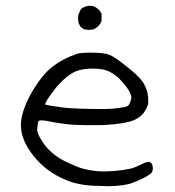

<svg xmlns="http://www.w3.org/2000/svg" viewBox="-20 -638 600 660"><path d="M242.2 -452.1Q252 -457 291 -457Q336.9 -457 355 -450.2Q373 -443.4 413.1 -411.1Q452.1 -380.9 466.8 -361.8Q481.4 -342.8 487.3 -317.4Q490.2 -299.8 489.7 -286.1Q489.3 -272.5 474.6 -251Q456.1 -226.6 418.9 -218.3Q381.8 -210 330.1 -208Q272.5 -207 234.9 -209Q197.3 -210.9 138.7 -222.7Q112.3 -227.5 110.8 -218.3Q109.4 -209 107.9 -194.8Q106.4 -180.7 125 -152.3Q157.2 -100.6 226.6 -73.2Q305.7 -33.2 430.7 -58.6Q445.3 -62.5 472.7 -76.2Q500 -89.8 504.4 -67.9Q508.8 -45.9 493.2 -38.1Q478.5 -25.4 425.8 -5.9Q378.9 4.9 322.3 1Q253.9 1 206.1 -19.5Q139.6 -46.9 95.7 -101.6Q51.8 -156.2 51.8 -208Q51.8 -251 85 -313.5Q123 -379.9 159.7 -408.2Q196.3 -436.5 242.2 -452.1ZM326.2 -400.4Q279.3 -406.2 242.2 -393.6Q210 -379.9 174.8 -339.8Q132.8 -286.1 135.7 -278.3Q136.7 -278.3 143.1 -276.9Q149.4 -275.4 158.2 -273.9Q167 -272.5 175.8 -271.5Q210.9 -264.6 289.1 -263.7Q356.4 -261.7 385.7 -266.6Q411.1 -269.5 417.5 -272.9Q423.8 -276.4 426.8 -285.2Q431.6 -296.9 431.6 -303.7Q428.7 -328.1 387.7 -370.1Q356.4 -397.5 326.2 -400.4ZM255.9 -546.9 250 -559.6 248 -577.1 250 -588.9 257.8 -606.4Q275.4 -621.1 299.8 -617.2Q319.3 -610.4 329.1 -590.8V-566.4Q322.3 -546.9 301.8 -537.1L287.1 -535.2L268.6 -537.1Z"/></svg>

Font: JasonHandwriting4
Style: Regular
Weight: 400
Version: Version 1.01.21